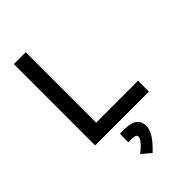

<svg xmlns="http://www.w3.org/2000/svg" viewBox="-286 -786 1158 1158"><g transform="rotate(-45 293.0 -207.5)"><path d="M78.1 0H537.1V-92.8H179.7V-693.4H78.1ZM291.5 277.3C352.1 219.2 379.9 174.8 379.9 137.2C379.9 81.1 345.2 55.7 270 55.7H233.4V128.4H265.1C289.6 128.4 300.8 134.3 300.8 147.5C300.8 166.5 279.8 191.9 233.4 229Z"/></g></svg>

Font: CaskaydiaCove Nerd Font
Style: Regular
Weight: 400
Designer: Aaron Bell
Foundry: Saja Typeworks
Version: Version 2111.1;Nerd Fonts 2.3.3